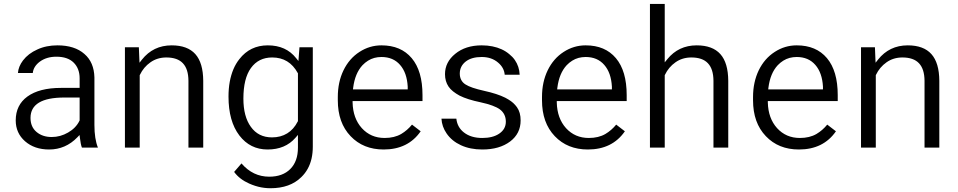

<svg xmlns="http://www.w3.org/2000/svg" viewBox="-20 -763 4904 983"><path d="M399.4 -7.3Q393.1 -22.9 389.2 -56.6L387.2 -71.8L376.5 -60.5Q315.9 2.4 231.4 2.4Q156.2 2.4 107.9 -40Q60.5 -82 60.5 -146.5Q60.5 -225.1 120.1 -268.6Q181.2 -313 292.5 -313H380.4H387.7V-320.3V-361.8Q387.7 -412.1 357.2 -442.4Q326.7 -472.7 268.6 -472.7Q217.8 -472.7 183.1 -446.8Q167.5 -435.1 158.4 -420.4Q149.4 -405.8 147.9 -389.2H71.8Q74.2 -422.4 97.7 -453.6Q125 -489.3 171.4 -509.8Q194.3 -520.5 220 -525.6Q245.6 -530.8 273.9 -530.8Q362.3 -530.8 412.1 -486.8Q437 -465.3 449.7 -435.3Q462.4 -405.3 463.4 -366.7V-123.5Q463.4 -51.3 481.4 -7.3ZM244.6 -61.5Q289.1 -61.5 328.6 -84.5Q368.7 -107.4 386.7 -144.5L387.7 -146.5V-147.9V-256.3V-263.7H380.4H309.6Q136.2 -263.7 136.2 -159.2Q136.2 -113.3 167 -87.4Q197.8 -61.5 244.6 -61.5Z M690.9 -521 693.4 -461.4 694.3 -441.9 706.5 -457.5Q764.6 -530.8 858.9 -530.8Q939.9 -530.8 980 -486.1Q1020 -441.4 1020.5 -349.1V-7.3H944.8V-349.6Q944.3 -409.7 916.5 -439Q888.7 -468.8 831.5 -468.8Q785.2 -468.8 750 -443.8Q715.3 -419.4 696.3 -379.9L695.3 -377.9V-376.5V-7.3H619.6V-521Z M1149.9 -268.6Q1149.9 -309.1 1156.2 -344Q1162.6 -378.9 1174.8 -408Q1187 -437 1205.6 -460.4Q1260.3 -530.8 1351.1 -530.8Q1397.9 -530.8 1434.1 -514.4Q1470.2 -498 1496.1 -465.3L1507.8 -450.7L1509.3 -469.2L1513.2 -521H1581.5V-12.7Q1581.5 20.5 1575 49.1Q1568.4 77.6 1555.4 101.1Q1542.5 124.5 1522.9 143.6Q1493.7 172.4 1454.3 186.5Q1415 200.7 1364.7 200.7Q1356.9 200.7 1348.9 200.2Q1340.8 199.7 1333 198.7Q1325.2 197.8 1317.4 196.3Q1309.6 194.8 1302 192.9Q1294.4 190.9 1286.6 188.5Q1278.8 186 1271.2 183.1Q1263.7 180.2 1255.9 176.8Q1206.1 154.8 1178.7 117.2L1216.3 73.7Q1274.9 141.6 1358.4 141.6Q1427.2 141.6 1466.3 102.3Q1505.4 63 1505.4 -7.3V-52.7V-72.3L1492.7 -57.6Q1440.4 2.4 1350.1 2.4Q1260.7 2.4 1205.6 -69.3Q1149.9 -142.1 1149.9 -268.6ZM1226.1 -258.3Q1226.1 -166.5 1264.2 -113.8Q1302.7 -59.6 1372.6 -59.6Q1417 -59.6 1450.4 -80.1Q1483.9 -100.6 1504.4 -141.1L1505.4 -142.6V-144.5V-385.7V-387.7L1504.4 -389.2Q1460.9 -468.8 1373.5 -468.8Q1303.7 -468.8 1264.6 -414.6Q1226.1 -361.3 1226.1 -258.3Z M1944.3 2.4Q1839.8 2.4 1774.9 -65.9Q1709.5 -134.3 1709.5 -249.5V-266.1Q1709.5 -304.7 1716.8 -338.9Q1724.1 -373 1738.8 -403.3Q1768.1 -463.4 1820.3 -497.1Q1872.1 -530.8 1933.1 -530.8Q2032.7 -530.8 2087.9 -465.3Q2143.1 -399.9 2143.1 -275.9V-245.6H1792.5H1785.2V-238.3Q1787.1 -157.2 1832.5 -106.9Q1878.4 -56.6 1949.2 -56.6Q1999 -56.6 2034.2 -77.1Q2065.4 -95.7 2089.4 -125L2133.8 -90.8Q2069.3 2.4 1944.3 2.4ZM1933.1 -471.2Q1914.1 -471.2 1896.7 -466.6Q1879.4 -461.9 1864.3 -452.4Q1849.1 -442.9 1835.9 -429.2Q1797.4 -387.7 1788.1 -313.5L1787.1 -305.2H1795.4H2060.1H2067.4V-312.5V-319.3V-319.8Q2065.4 -355 2055.7 -382.8Q2045.9 -410.6 2028.3 -430.7Q1993.2 -471.2 1933.1 -471.2Z M2569.8 -140.1Q2569.8 -160.2 2562 -176Q2554.2 -191.9 2539.1 -203.1Q2510.3 -224.1 2440.4 -239.3Q2372.6 -253.4 2333 -273.4Q2314 -283.7 2299.6 -295.2Q2285.2 -306.6 2276.4 -319.8Q2258.3 -346.7 2258.3 -383.3Q2258.3 -444.8 2310.5 -487.3Q2363.3 -530.8 2446.3 -530.8Q2475.6 -530.8 2501 -525.6Q2526.4 -520.5 2547.9 -510.7Q2569.3 -501 2587.4 -485.8Q2604.5 -472.2 2616 -455.6Q2627.4 -439 2633.5 -420.4Q2639.6 -401.9 2640.6 -380.4H2564Q2561 -416.5 2530.3 -442.4Q2497.1 -471.2 2446.3 -471.2Q2394.5 -471.2 2364.7 -448.2Q2334 -424.3 2334 -386.2Q2334 -368.2 2341.3 -354Q2348.6 -339.8 2363.3 -330.6Q2377 -321.8 2400.6 -313.7Q2424.3 -305.7 2459 -297.9Q2525.9 -283.2 2566.9 -262.7Q2575.2 -258.3 2582.5 -253.9Q2589.8 -249.5 2596.2 -244.9Q2602.5 -240.2 2607.9 -235.4Q2613.3 -230.5 2617.9 -225.1Q2622.6 -219.7 2626.5 -214.4Q2636.2 -200.7 2640.9 -183.8Q2645.5 -167 2645.5 -146.5Q2645.5 -79.1 2591.8 -38.6Q2537.1 2.4 2449.2 2.4Q2387.2 2.4 2339.8 -19.5Q2293 -41 2266.6 -79.6Q2254.4 -97.2 2247.8 -116.2Q2241.2 -135.3 2240.2 -155.3H2316.4Q2321.3 -111.3 2355 -85Q2391.1 -56.6 2449.2 -56.6Q2475.6 -56.6 2497.3 -62Q2519 -67.4 2535.6 -78.6Q2569.8 -101.6 2569.8 -140.1Z M2989.7 2.4Q2885.3 2.4 2820.3 -65.9Q2754.9 -134.3 2754.9 -249.5V-266.1Q2754.9 -304.7 2762.2 -338.9Q2769.5 -373 2784.2 -403.3Q2813.5 -463.4 2865.7 -497.1Q2917.5 -530.8 2978.5 -530.8Q3078.1 -530.8 3133.3 -465.3Q3188.5 -399.9 3188.5 -275.9V-245.6H2837.9H2830.6V-238.3Q2832.5 -157.2 2877.9 -106.9Q2923.8 -56.6 2994.6 -56.6Q3044.4 -56.6 3079.6 -77.1Q3110.8 -95.7 3134.8 -125L3179.2 -90.8Q3114.7 2.4 2989.7 2.4ZM2978.5 -471.2Q2959.5 -471.2 2942.1 -466.6Q2924.8 -461.9 2909.7 -452.4Q2894.5 -442.9 2881.3 -429.2Q2842.8 -387.7 2833.5 -313.5L2832.5 -305.2H2840.8H3105.5H3112.8V-312.5V-319.3V-319.8Q3110.8 -355 3101.1 -382.8Q3091.3 -410.6 3073.7 -430.7Q3038.6 -471.2 2978.5 -471.2Z M3396.5 -460Q3454.1 -530.8 3546.9 -530.8Q3627.9 -530.8 3668 -486.1Q3708 -441.4 3708.5 -349.1V-7.3H3632.8V-349.6Q3632.3 -409.7 3604.5 -439Q3576.7 -468.8 3519.5 -468.8Q3473.1 -468.8 3438 -443.8Q3403.3 -419.4 3384.3 -379.9L3383.3 -377.9V-376.5V-7.3H3307.6V-742.7H3383.3V-464.4V-443.8Z M4070.3 2.4Q3965.8 2.4 3900.9 -65.9Q3835.4 -134.3 3835.4 -249.5V-266.1Q3835.4 -304.7 3842.8 -338.9Q3850.1 -373 3864.7 -403.3Q3894 -463.4 3946.3 -497.1Q3998 -530.8 4059.1 -530.8Q4158.7 -530.8 4213.9 -465.3Q4269 -399.9 4269 -275.9V-245.6H3918.5H3911.1V-238.3Q3913.1 -157.2 3958.5 -106.9Q4004.4 -56.6 4075.2 -56.6Q4125 -56.6 4160.2 -77.1Q4191.4 -95.7 4215.3 -125L4259.8 -90.8Q4195.3 2.4 4070.3 2.4ZM4059.1 -471.2Q4040 -471.2 4022.7 -466.6Q4005.4 -461.9 3990.2 -452.4Q3975.1 -442.9 3961.9 -429.2Q3923.3 -387.7 3914.1 -313.5L3913.1 -305.2H3921.4H4186H4193.4V-312.5V-319.3V-319.8Q4191.4 -355 4181.6 -382.8Q4171.9 -410.6 4154.3 -430.7Q4119.1 -471.2 4059.1 -471.2Z M4459.5 -521 4461.9 -461.4 4462.9 -441.9 4475.1 -457.5Q4533.2 -530.8 4627.4 -530.8Q4708.5 -530.8 4748.5 -486.1Q4788.6 -441.4 4789.1 -349.1V-7.3H4713.4V-349.6Q4712.9 -409.7 4685.1 -439Q4657.2 -468.8 4600.1 -468.8Q4553.7 -468.8 4518.6 -443.8Q4483.9 -419.4 4464.8 -379.9L4463.9 -377.9V-376.5V-7.3H4388.2V-521Z"/></svg>

Font: Vazir Light UI
Style: Light-UI
Weight: 300
Designer: Saber Rastikerdar
Foundry: Saber Rastikerdar
Version: Version 30.0.0